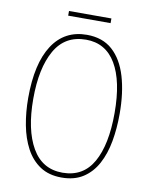

<svg xmlns="http://www.w3.org/2000/svg" viewBox="-91 -988 767 972"><g transform="rotate(10 292.0 -501.5)"><path d="M527 -451Q527 -376 515 -309.5Q503 -243 475.5 -192Q448 -141 403 -112Q358 -83 293 -83Q227 -83 182 -113Q137 -143 109.5 -194.5Q82 -246 69.5 -312Q57 -378 57 -451Q57 -628 118.5 -722.5Q180 -817 295 -817Q376 -817 427 -771Q478 -725 502.5 -642.5Q527 -560 527 -451ZM83 -451Q83 -292 136 -200Q189 -108 293 -108Q399 -108 450 -198Q501 -288 501 -451Q501 -615 448.5 -703.5Q396 -792 295 -792Q187 -792 135 -700.5Q83 -609 83 -451ZM402 -920V-896H184V-920Z"/></g></svg>

Font: Noto Sans Kannada UI Condensed Thin
Style: Regular
Weight: 100
Width: 3
Designer: Jelle Bosma - Monotype Design Team
Foundry: Monotype Imaging Inc.
Version: Version 2.005; ttfautohint (v1.8.4.7-5d5b)